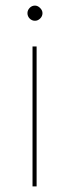

<svg xmlns="http://www.w3.org/2000/svg" viewBox="-20 -666 249 686"><path d="M105 -591.8Q93.8 -591.8 85.9 -599.9Q78.1 -607.9 78.1 -619.1Q78.1 -629.4 85.9 -637.7Q93.8 -646 105 -646Q114.7 -646 123.3 -637.5Q131.8 -628.9 131.8 -619.1Q131.8 -607.9 123.5 -599.9Q115.2 -591.8 105 -591.8ZM96.2 0V-500H110.8V0Z"/></svg>

Font: Human Sans Thin
Style: Regular
Weight: 100
Designer: Tim Radville
Foundry: Continuum
Version: Version 1.000;FEAKit 1.0